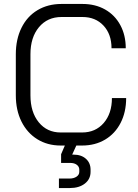

<svg xmlns="http://www.w3.org/2000/svg" viewBox="-20 -728 700 971"><path d="M366 8 345 54H352Q391 54 414.5 75Q438 96 438 130V141Q438 178 409 200.5Q380 223 333 223H278V175H331Q353 175 367 165.5Q381 156 381 141V130Q381 115 368.5 105.5Q356 96 336 96H289V52L308 8H287Q220 8 168.5 -24Q117 -56 88.5 -113.5Q60 -171 60 -246V-454Q60 -529 88.5 -587Q117 -645 169.5 -676.5Q222 -708 291 -708H397Q462 -708 511.5 -680Q561 -652 588.5 -601Q616 -550 616 -484H544Q544 -555 503.5 -598.5Q463 -642 397 -642H291Q220 -642 177 -590.5Q134 -539 134 -454V-246Q134 -161 176 -109.5Q218 -58 287 -58H395Q463 -58 504.5 -106Q546 -154 546 -232H618Q618 -161 590 -106.5Q562 -52 511.5 -22Q461 8 395 8Z"/></svg>

Font: Stavian Regular
Style: Regular
Weight: 400
Version: Version 1.000; ttfautohint (v1.6)